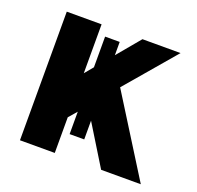

<svg xmlns="http://www.w3.org/2000/svg" viewBox="-97 -620 743 724"><g transform="rotate(20 274.0 -258.0)"><path d="M221.2 -477.1H279.8V-423.8L356.9 -516.1H509.8L339.8 -316.9L538.1 0H378.9L279.8 -161.1V-85.9H221.2V-175.8L192.9 -143.1V0H53.2V-516.1H192.9V-319.8L221.2 -354Z"/></g></svg>

Font: LT Superior
Style: Bold
Weight: 400
Designer: Daniel Lyons
Foundry: LyonsType
Version: Version 1.000